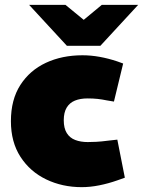

<svg xmlns="http://www.w3.org/2000/svg" viewBox="-20 -763 590 792"><path d="M317 9Q237 9 170.5 -23Q104 -55 64.5 -116Q25 -177 25 -263Q25 -352 64 -412.5Q103 -473 169.5 -504Q236 -535 320 -535Q355 -535 391 -528.5Q427 -522 463 -510L488 -501L450 -344L420 -349Q401 -353 382.5 -355Q364 -357 341 -357Q311 -357 289 -348Q267 -339 255 -319Q243 -299 243 -267Q243 -234 255.5 -214Q268 -194 290.5 -185.5Q313 -177 342 -177Q358 -177 377.5 -178Q397 -179 428 -183L464 -187L495 -30L464 -19Q427 -6 389.5 1.5Q352 9 317 9ZM256 -574 295 -656 400 -743H550L394 -574ZM256 -574 100 -743H250L356 -656L394 -574Z"/></svg>

Font: REM Medium Black
Style: Regular
Weight: 900
Version: Version 1.005;gftools[0.9.28]